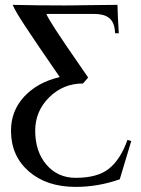

<svg xmlns="http://www.w3.org/2000/svg" viewBox="-20 -752 569 775"><path d="M285.6 2.4Q168 2.4 96.2 -60.3Q24.4 -123 24.4 -224.6Q24.4 -304.7 77.9 -362.3Q131.3 -419.9 221.2 -440.9Q124.5 -581.1 82.8 -644.5Q41 -708 31.2 -732.4Q133.3 -730 241.7 -730Q249.5 -730 268.3 -730.2Q287.1 -730.5 319.8 -731Q408.7 -732.4 454.1 -732.4Q455.1 -686 459.5 -617.7H444.8L443.4 -631.3Q439.9 -664.1 419.9 -679.9Q399.9 -695.8 359.4 -695.8H167Q178.7 -665.5 301.3 -489.3Q323.7 -457 335.9 -439L314.9 -415Q234.9 -415 178.5 -359.1Q122.1 -303.2 122.1 -224.6Q122.1 -140.1 167.5 -87.2Q212.9 -34.2 285.6 -34.2Q373.5 -34.2 419.4 -70.8Q466.3 -107.9 494.6 -187.5L509.8 -182.6Q472.7 -59.1 463.4 -28.3Q376 2.4 285.6 2.4Z"/></svg>

Font: Flanker
Style: Regular
Weight: 400
Designer: Flanker
Foundry: Flanker
Version: Version 2.027